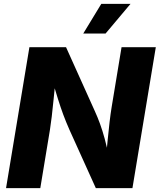

<svg xmlns="http://www.w3.org/2000/svg" viewBox="-20 -971 824 991"><path d="M11.2 0 131.8 -727.5H320.8L468.8 -398.9Q483.4 -367.2 496.1 -332.3Q508.8 -297.4 520.5 -254.6Q532.2 -211.9 542.5 -156.2H526.9Q530.8 -196.3 535.4 -244.9Q540 -293.5 545.4 -339.6Q550.8 -385.7 556.2 -418L607.4 -727.5H784.2L663.6 0H474.6L338.4 -301.3Q320.3 -342.3 306.6 -379.2Q293 -416 279.3 -459.7Q265.6 -503.4 248 -562.5H267.1Q261.7 -509.3 256.8 -459.7Q252 -410.2 247.1 -369.4Q242.2 -328.6 237.8 -301.3L188 0ZM409.7 -797.9 502.9 -951.2H653.8L524.9 -797.9Z"/></svg>

Font: Inter ExtraBold
Style: Italic
Weight: 800
Italic angle: -9.3988°
Designer: Rasmus Andersson
Foundry: rsms
Version: Version 4.001;git-66647c0bb